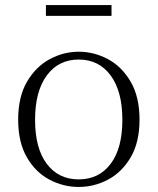

<svg xmlns="http://www.w3.org/2000/svg" viewBox="-20 -727 625 761"><path d="M292 14Q231 14 176 -15Q121 -44 86.5 -103.5Q52 -163 52 -253Q52 -343 87 -403Q122 -463 177 -492.5Q232 -522 292 -522Q353 -522 408 -492.5Q463 -463 498 -403Q533 -343 533 -253Q533 -163 498 -103.5Q463 -44 408 -15Q353 14 292 14ZM292 -16Q372 -16 418.5 -77.5Q465 -139 465 -252Q465 -365 418.5 -428Q372 -491 292 -491Q212 -491 165.5 -428Q119 -365 119 -252Q119 -139 165.5 -77.5Q212 -16 292 -16ZM162 -664V-707H422V-664Z"/></svg>

Font: Noto Serif JP
Style: Regular
Weight: 200
Designer: Ryoko NISHIZUKA 西塚涼子 (kana & ideographs); Frank Grießhammer (Latin, Greek & Cyrillic); Wenlong ZHANG 张文龙 (bopomofo); San
Foundry: Adobe
Version: Version 2.001;hotconv 1.1.0;makeotfexe 2.6.0